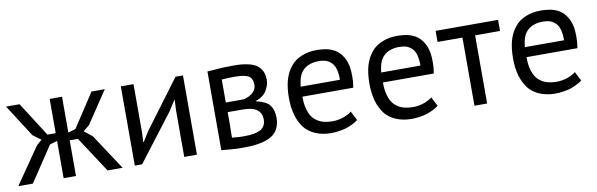

<svg xmlns="http://www.w3.org/2000/svg" viewBox="-41 -826 3622 1165"><g transform="rotate(-10 1770.5 -243.0)"><path d="M280.3 -229.5Q280.3 -171.9 280.3 0Q298.8 0 356.4 0Q356.4 -54.7 356.4 -219.7Q369.1 -219.7 407.2 -219.7Q443.4 -165 550.8 0Q574.2 0 643.6 0Q607.4 -54.7 499 -219.7Q486.3 -229.5 449.2 -258.8Q459 -266.6 487.3 -290Q520.5 -339.8 620.1 -488.3Q599.6 -488.3 538.1 -488.3Q503.9 -436.5 402.3 -281.2Q390.6 -277.3 356.4 -267.6Q356.4 -322.3 356.4 -488.3Q336.9 -488.3 280.3 -488.3Q280.3 -435.5 280.3 -277.3Q267.6 -277.3 229.5 -277.3Q196.3 -330.1 94.7 -488.3Q74.2 -488.3 11.7 -488.3Q43.9 -438.5 138.7 -290Q151.4 -281.2 188.5 -252.9Q180.7 -246.1 155.3 -223.6Q116.2 -168 1 0Q23.4 0 90.8 0Q127 -53.7 234.4 -215.8Q246.1 -218.8 280.3 -229.5Z M1023.4 0Q1043 0 1101.6 0Q1101.6 -122.1 1101.6 -488.3Q1089.8 -488.3 1055.7 -488.3Q1001 -414.1 835.9 -193.4Q826.2 -178.7 797.9 -132.8Q796.9 -132.8 793.9 -132.8Q794.9 -147.5 796.9 -190.4Q796.9 -264.6 796.9 -488.3Q777.3 -488.3 718.8 -488.3Q718.8 -366.2 718.8 0Q729.5 0 763.7 0Q818.4 -72.3 983.4 -287.1Q993.2 -302.7 1023.4 -349.6Q1024.4 -349.6 1026.4 -349.6Q1025.4 -335 1023.4 -289.1Q1023.4 -216.8 1023.4 0Z M1252 -1Q1268.6 1 1286.1 2Q1303.7 3.9 1321.3 4.9Q1338.9 5.9 1358.4 6.8Q1377 6.8 1397.5 6.8Q1452.1 6.8 1492.2 -2Q1533.2 -9.8 1561.5 -27.3Q1588.9 -43.9 1602.5 -72.3Q1616.2 -99.6 1616.2 -137.7Q1616.2 -162.1 1610.4 -181.6Q1604.5 -201.2 1592.8 -215.8Q1581.1 -230.5 1560.5 -240.2Q1540 -250 1511.7 -255.9Q1511.7 -256.8 1511.7 -259.8Q1534.2 -266.6 1550.8 -279.3Q1567.4 -291 1577.1 -307.6Q1586.9 -324.2 1592.8 -340.8Q1597.7 -357.4 1597.7 -374Q1597.7 -405.3 1586.9 -427.7Q1576.2 -450.2 1555.7 -464.8Q1534.2 -479.5 1500 -486.3Q1465.8 -494.1 1417 -494.1Q1389.6 -494.1 1366.2 -493.2Q1342.8 -493.2 1323.2 -491.2Q1304.7 -489.3 1286.1 -488.3Q1268.6 -487.3 1252 -486.3Q1252 -324.2 1252 -1ZM1330.1 -221.7Q1351.6 -221.7 1416 -221.7Q1450.2 -221.7 1473.6 -216.8Q1497.1 -210.9 1510.7 -200.2Q1524.4 -189.5 1531.2 -174.8Q1538.1 -160.2 1538.1 -142.6Q1538.1 -120.1 1530.3 -104.5Q1521.5 -88.9 1505.9 -79.1Q1490.2 -70.3 1465.8 -65.4Q1441.4 -60.5 1408.2 -60.5Q1396.5 -60.5 1385.7 -60.5Q1375 -61.5 1366.2 -61.5Q1357.4 -62.5 1347.7 -63.5Q1338.9 -63.5 1329.1 -64.5Q1329.1 -74.2 1329.1 -94.7Q1329.1 -114.3 1330.1 -143.6Q1330.1 -172.9 1330.1 -192.4Q1330.1 -211.9 1330.1 -221.7ZM1329.1 -281.2Q1329.1 -316.4 1329.1 -422.9Q1337.9 -423.8 1346.7 -423.8Q1355.5 -424.8 1364.3 -424.8Q1373 -425.8 1385.7 -425.8Q1397.5 -425.8 1413.1 -425.8Q1442.4 -425.8 1462.9 -421.9Q1483.4 -418 1495.1 -411.1Q1506.8 -404.3 1512.7 -389.6Q1518.6 -376 1518.6 -356.4Q1518.6 -349.6 1516.6 -341.8Q1515.6 -335 1510.7 -327.1Q1506.8 -320.3 1501 -314.5Q1496.1 -308.6 1488.3 -302.7Q1482.4 -298.8 1474.6 -293.9Q1467.8 -290 1459 -287.1Q1451.2 -284.2 1442.4 -282.2Q1433.6 -281.2 1424.8 -281.2Q1421.9 -281.2 1416 -281.2Q1416 -281.2 1415 -281.2Q1415 -281.2 1414.1 -281.2Q1414.1 -281.2 1413.1 -281.2Q1413.1 -281.2 1412.1 -281.2Q1412.1 -281.2 1411.1 -281.2Q1411.1 -281.2 1409.2 -281.2Q1409.2 -281.2 1408.2 -281.2Q1408.2 -281.2 1407.2 -281.2Q1407.2 -281.2 1406.2 -281.2Q1406.2 -281.2 1405.3 -281.2Q1405.3 -281.2 1404.3 -281.2Q1404.3 -281.2 1403.3 -281.2Q1403.3 -281.2 1402.3 -281.2Q1401.4 -281.2 1400.4 -281.2Q1400.4 -281.2 1399.4 -281.2Q1399.4 -281.2 1398.4 -281.2Q1398.4 -281.2 1397.5 -281.2Q1397.5 -281.2 1396.5 -281.2Q1396.5 -281.2 1395.5 -281.2Q1395.5 -281.2 1394.5 -281.2Q1393.6 -281.2 1392.6 -281.2Q1392.6 -281.2 1391.6 -281.2Q1391.6 -281.2 1390.6 -281.2Q1390.6 -281.2 1389.6 -281.2Q1389.6 -281.2 1388.7 -281.2Q1388.7 -281.2 1387.7 -281.2Q1387.7 -281.2 1386.7 -281.2Q1385.7 -281.2 1384.8 -281.2Q1384.8 -281.2 1383.8 -281.2Q1383.8 -281.2 1382.8 -281.2Q1382.8 -281.2 1381.8 -281.2Q1381.8 -281.2 1380.9 -281.2Q1380.9 -281.2 1379.9 -281.2Q1379.9 -281.2 1378.9 -281.2Q1377.9 -281.2 1377 -281.2Q1377 -281.2 1376 -281.2Q1376 -281.2 1375 -281.2Q1375 -281.2 1374 -281.2Q1374 -281.2 1373 -281.2Q1373 -281.2 1372.1 -281.2Q1372.1 -281.2 1371.1 -281.2Q1371.1 -281.2 1370.1 -281.2Q1370.1 -281.2 1369.1 -281.2Q1369.1 -281.2 1368.2 -281.2Q1368.2 -281.2 1367.2 -281.2Q1367.2 -281.2 1367.2 -281.2Q1367.2 -281.2 1366.2 -281.2Q1366.2 -281.2 1365.2 -281.2Q1365.2 -281.2 1364.3 -281.2Q1364.3 -281.2 1363.3 -281.2Q1363.3 -281.2 1362.3 -281.2Q1362.3 -281.2 1361.3 -281.2Q1361.3 -281.2 1360.4 -281.2Q1360.4 -281.2 1359.4 -281.2Q1359.4 -281.2 1358.4 -281.2Q1358.4 -281.2 1357.4 -281.2Q1357.4 -281.2 1356.4 -281.2Q1356.4 -281.2 1355.5 -281.2Q1355.5 -281.2 1354.5 -281.2Q1354.5 -281.2 1353.5 -281.2Q1353.5 -281.2 1352.5 -281.2Q1351.6 -281.2 1350.6 -281.2Q1350.6 -281.2 1349.6 -281.2Q1349.6 -281.2 1348.6 -281.2Q1348.6 -281.2 1347.7 -281.2Q1347.7 -281.2 1346.7 -281.2Q1346.7 -281.2 1345.7 -281.2Q1345.7 -281.2 1344.7 -281.2Q1344.7 -281.2 1344.7 -281.2Q1344.7 -281.2 1343.8 -281.2Q1343.8 -281.2 1342.8 -281.2Q1342.8 -281.2 1341.8 -281.2Q1341.8 -281.2 1339.8 -281.2Q1339.8 -281.2 1338.9 -281.2Q1338.9 -281.2 1337.9 -281.2Q1337.9 -281.2 1337.9 -281.2Q1337.9 -281.2 1336.9 -281.2Q1335.9 -281.2 1335 -281.2Q1335 -281.2 1334 -281.2Q1334 -281.2 1333 -281.2Q1333 -281.2 1333 -281.2Q1333 -281.2 1331.1 -281.2Q1331.1 -281.2 1330.1 -281.2Q1330.1 -281.2 1329.1 -281.2Z M2066.4 -95.7Q2057.6 -87.9 2044.9 -81.1Q2032.2 -74.2 2016.6 -68.4Q2000 -62.5 1982.4 -59.6Q1965.8 -56.6 1949.2 -56.6Q1927.7 -56.6 1910.2 -59.6Q1891.6 -62.5 1877 -68.4Q1862.3 -74.2 1850.6 -83Q1837.9 -91.8 1829.1 -102.5Q1819.3 -114.3 1812.5 -128.9Q1806.6 -142.6 1801.8 -159.2Q1796.9 -175.8 1794.9 -195.3Q1793 -213.9 1793 -235.4Q1897.5 -235.4 2106.4 -235.4Q2109.4 -254.9 2111.3 -272.5Q2112.3 -290 2112.3 -306.6Q2112.3 -336.9 2108.4 -362.3Q2103.5 -387.7 2095.7 -406.2Q2086.9 -424.8 2076.2 -439.5Q2066.4 -453.1 2052.7 -463.9Q2040 -474.6 2024.4 -481.4Q2008.8 -488.3 1993.2 -492.2Q1976.6 -496.1 1960 -497.1Q1942.4 -499 1925.8 -499Q1875 -499 1835 -482.4Q1793.9 -466.8 1766.6 -433.6Q1739.3 -401.4 1724.6 -353.5Q1710.9 -305.7 1710.9 -243.2Q1710.9 -213.9 1713.9 -187.5Q1717.8 -161.1 1723.6 -137.7Q1730.5 -114.3 1740.2 -93.8Q1750 -74.2 1762.7 -56.6Q1775.4 -40 1793 -27.3Q1809.6 -14.6 1830.1 -5.9Q1850.6 2.9 1875 7.8Q1898.4 12.7 1926.8 12.7Q1951.2 12.7 1975.6 8.8Q2000 5.9 2021.5 -1Q2043.9 -8.8 2061.5 -17.6Q2080.1 -26.4 2094.7 -38.1Q2094.7 -39.1 2094.7 -40Q2094.7 -40 2093.8 -41Q2093.8 -41 2093.8 -42Q2093.8 -42 2092.8 -43Q2092.8 -43.9 2091.8 -44.9Q2091.8 -44.9 2091.8 -45.9Q2091.8 -45.9 2090.8 -46.9Q2090.8 -46.9 2090.8 -47.9Q2090.8 -47.9 2089.8 -48.8Q2089.8 -48.8 2089.8 -49.8Q2089.8 -49.8 2088.9 -49.8Q2088.9 -49.8 2088.9 -50.8Q2088.9 -50.8 2087.9 -51.8Q2087.9 -51.8 2086.9 -53.7Q2086.9 -53.7 2086.9 -54.7Q2086.9 -54.7 2086.9 -55.7Q2086.9 -55.7 2085.9 -55.7Q2085.9 -55.7 2085.9 -56.6Q2085.9 -56.6 2085 -57.6Q2085 -57.6 2085 -58.6Q2085 -58.6 2085 -59.6Q2085 -59.6 2084 -59.6Q2084 -59.6 2083 -61.5Q2083 -61.5 2083 -62.5Q2083 -62.5 2083 -62.5Q2083 -62.5 2082 -63.5Q2082 -63.5 2082 -64.5Q2082 -64.5 2081.1 -65.4Q2081.1 -65.4 2081.1 -65.4Q2081.1 -66.4 2080.1 -67.4Q2080.1 -67.4 2080.1 -67.4Q2080.1 -67.4 2079.1 -69.3Q2079.1 -69.3 2079.1 -69.3Q2079.1 -69.3 2078.1 -71.3Q2078.1 -71.3 2078.1 -71.3Q2078.1 -71.3 2078.1 -72.3Q2078.1 -72.3 2077.1 -73.2Q2077.1 -73.2 2077.1 -73.2Q2077.1 -73.2 2077.1 -74.2Q2077.1 -74.2 2076.2 -75.2Q2076.2 -75.2 2076.2 -76.2Q2076.2 -76.2 2076.2 -76.2Q2076.2 -77.1 2075.2 -78.1Q2075.2 -78.1 2074.2 -79.1Q2074.2 -80.1 2073.2 -81.1Q2073.2 -81.1 2072.3 -82Q2072.3 -82 2072.3 -83Q2072.3 -83 2071.3 -84Q2071.3 -84 2071.3 -85Q2071.3 -85 2070.3 -85.9Q2070.3 -85.9 2070.3 -86.9Q2070.3 -86.9 2069.3 -87.9Q2069.3 -87.9 2069.3 -88.9Q2069.3 -89.8 2068.4 -90.8Q2068.4 -90.8 2067.4 -91.8Q2067.4 -91.8 2067.4 -92.8Q2067.4 -92.8 2066.4 -93.8Q2066.4 -93.8 2066.4 -95.7ZM2006.8 -401.4Q2021.5 -386.7 2028.3 -360.4Q2035.2 -334 2035.2 -296.9Q1954.1 -296.9 1793 -296.9Q1796.9 -333 1806.6 -359.4Q1817.4 -385.7 1835 -400.4Q1852.5 -416 1875 -422.9Q1898.4 -430.7 1927.7 -430.7Q1953.1 -430.7 1973.6 -423.8Q1993.2 -416 2006.8 -401.4Z M2562.5 -95.7Q2553.7 -87.9 2541 -81.1Q2528.3 -74.2 2512.7 -68.4Q2496.1 -62.5 2478.5 -59.6Q2461.9 -56.6 2445.3 -56.6Q2423.8 -56.6 2406.2 -59.6Q2387.7 -62.5 2373 -68.4Q2358.4 -74.2 2346.7 -83Q2334 -91.8 2325.2 -102.5Q2315.4 -114.3 2308.6 -128.9Q2302.7 -142.6 2297.9 -159.2Q2293 -175.8 2291 -195.3Q2289.1 -213.9 2289.1 -235.4Q2393.6 -235.4 2602.5 -235.4Q2605.5 -254.9 2607.4 -272.5Q2608.4 -290 2608.4 -306.6Q2608.4 -336.9 2604.5 -362.3Q2599.6 -387.7 2591.8 -406.2Q2583 -424.8 2572.3 -439.5Q2562.5 -453.1 2548.8 -463.9Q2536.1 -474.6 2520.5 -481.4Q2504.9 -488.3 2489.3 -492.2Q2472.7 -496.1 2456.1 -497.1Q2438.5 -499 2421.9 -499Q2371.1 -499 2331.1 -482.4Q2290 -466.8 2262.7 -433.6Q2235.4 -401.4 2220.7 -353.5Q2207 -305.7 2207 -243.2Q2207 -213.9 2210 -187.5Q2213.9 -161.1 2219.7 -137.7Q2226.6 -114.3 2236.3 -93.8Q2246.1 -74.2 2258.8 -56.6Q2271.5 -40 2289.1 -27.3Q2305.7 -14.6 2326.2 -5.9Q2346.7 2.9 2371.1 7.8Q2394.5 12.7 2422.9 12.7Q2447.3 12.7 2471.7 8.8Q2496.1 5.9 2517.6 -1Q2540 -8.8 2557.6 -17.6Q2576.2 -26.4 2590.8 -38.1Q2590.8 -39.1 2590.8 -40Q2590.8 -40 2589.8 -41Q2589.8 -41 2589.8 -42Q2589.8 -42 2588.9 -43Q2588.9 -43.9 2587.9 -44.9Q2587.9 -44.9 2587.9 -45.9Q2587.9 -45.9 2586.9 -46.9Q2586.9 -46.9 2586.9 -47.9Q2586.9 -47.9 2585.9 -48.8Q2585.9 -48.8 2585.9 -49.8Q2585.9 -49.8 2585 -49.8Q2585 -49.8 2585 -50.8Q2585 -50.8 2584 -51.8Q2584 -51.8 2583 -53.7Q2583 -53.7 2583 -54.7Q2583 -54.7 2583 -55.7Q2583 -55.7 2582 -55.7Q2582 -55.7 2582 -56.6Q2582 -56.6 2581.1 -57.6Q2581.1 -57.6 2581.1 -58.6Q2581.1 -58.6 2581.1 -59.6Q2581.1 -59.6 2580.1 -59.6Q2580.1 -59.6 2579.1 -61.5Q2579.1 -61.5 2579.1 -62.5Q2579.1 -62.5 2579.1 -62.5Q2579.1 -62.5 2578.1 -63.5Q2578.1 -63.5 2578.1 -64.5Q2578.1 -64.5 2577.1 -65.4Q2577.1 -65.4 2577.1 -65.4Q2577.1 -66.4 2576.2 -67.4Q2576.2 -67.4 2576.2 -67.4Q2576.2 -67.4 2575.2 -69.3Q2575.2 -69.3 2575.2 -69.3Q2575.2 -69.3 2574.2 -71.3Q2574.2 -71.3 2574.2 -71.3Q2574.2 -71.3 2574.2 -72.3Q2574.2 -72.3 2573.2 -73.2Q2573.2 -73.2 2573.2 -73.2Q2573.2 -73.2 2573.2 -74.2Q2573.2 -74.2 2572.3 -75.2Q2572.3 -75.2 2572.3 -76.2Q2572.3 -76.2 2572.3 -76.2Q2572.3 -77.1 2571.3 -78.1Q2571.3 -78.1 2570.3 -79.1Q2570.3 -80.1 2569.3 -81.1Q2569.3 -81.1 2568.4 -82Q2568.4 -82 2568.4 -83Q2568.4 -83 2567.4 -84Q2567.4 -84 2567.4 -85Q2567.4 -85 2566.4 -85.9Q2566.4 -85.9 2566.4 -86.9Q2566.4 -86.9 2565.4 -87.9Q2565.4 -87.9 2565.4 -88.9Q2565.4 -89.8 2564.5 -90.8Q2564.5 -90.8 2563.5 -91.8Q2563.5 -91.8 2563.5 -92.8Q2563.5 -92.8 2562.5 -93.8Q2562.5 -93.8 2562.5 -95.7ZM2502.9 -401.4Q2517.6 -386.7 2524.4 -360.4Q2531.2 -334 2531.2 -296.9Q2450.2 -296.9 2289.1 -296.9Q2293 -333 2302.7 -359.4Q2313.5 -385.7 2331.1 -400.4Q2348.6 -416 2371.1 -422.9Q2394.5 -430.7 2423.8 -430.7Q2449.2 -430.7 2469.7 -423.8Q2489.3 -416 2502.9 -401.4Z M3043 -488.3Q2947.3 -488.3 2658.2 -488.3Q2658.2 -470.7 2658.2 -419.9Q2696.3 -419.9 2811.5 -419.9Q2811.5 -315.4 2811.5 0Q2831.1 0 2889.6 0Q2889.6 -105.5 2889.6 -419.9Q2927.7 -419.9 3043 -419.9Q3043 -437.5 3043 -488.3Z M3447.3 -95.7Q3438.5 -87.9 3425.8 -81.1Q3413.1 -74.2 3397.5 -68.4Q3380.9 -62.5 3363.3 -59.6Q3346.7 -56.6 3330.1 -56.6Q3308.6 -56.6 3291 -59.6Q3272.5 -62.5 3257.8 -68.4Q3243.2 -74.2 3231.4 -83Q3218.8 -91.8 3210 -102.5Q3200.2 -114.3 3193.4 -128.9Q3187.5 -142.6 3182.6 -159.2Q3177.7 -175.8 3175.8 -195.3Q3173.8 -213.9 3173.8 -235.4Q3278.3 -235.4 3487.3 -235.4Q3490.2 -254.9 3492.2 -272.5Q3493.2 -290 3493.2 -306.6Q3493.2 -336.9 3489.3 -362.3Q3484.4 -387.7 3476.6 -406.2Q3467.8 -424.8 3457 -439.5Q3447.3 -453.1 3433.6 -463.9Q3420.9 -474.6 3405.3 -481.4Q3389.6 -488.3 3374 -492.2Q3357.4 -496.1 3340.8 -497.1Q3323.2 -499 3306.6 -499Q3255.9 -499 3215.8 -482.4Q3174.8 -466.8 3147.5 -433.6Q3120.1 -401.4 3105.5 -353.5Q3091.8 -305.7 3091.8 -243.2Q3091.8 -213.9 3094.7 -187.5Q3098.6 -161.1 3104.5 -137.7Q3111.3 -114.3 3121.1 -93.8Q3130.9 -74.2 3143.6 -56.6Q3156.2 -40 3173.8 -27.3Q3190.4 -14.6 3210.9 -5.9Q3231.4 2.9 3255.9 7.8Q3279.3 12.7 3307.6 12.7Q3332 12.7 3356.4 8.8Q3380.9 5.9 3402.3 -1Q3424.8 -8.8 3442.4 -17.6Q3460.9 -26.4 3475.6 -38.1Q3475.6 -39.1 3475.6 -40Q3475.6 -40 3474.6 -41Q3474.6 -41 3474.6 -42Q3474.6 -42 3473.6 -43Q3473.6 -43.9 3472.7 -44.9Q3472.7 -44.9 3472.7 -45.9Q3472.7 -45.9 3471.7 -46.9Q3471.7 -46.9 3471.7 -47.9Q3471.7 -47.9 3470.7 -48.8Q3470.7 -48.8 3470.7 -49.8Q3470.7 -49.8 3469.7 -49.8Q3469.7 -49.8 3469.7 -50.8Q3469.7 -50.8 3468.8 -51.8Q3468.8 -51.8 3467.8 -53.7Q3467.8 -53.7 3467.8 -54.7Q3467.8 -54.7 3467.8 -55.7Q3467.8 -55.7 3466.8 -55.7Q3466.8 -55.7 3466.8 -56.6Q3466.8 -56.6 3465.8 -57.6Q3465.8 -57.6 3465.8 -58.6Q3465.8 -58.6 3465.8 -59.6Q3465.8 -59.6 3464.8 -59.6Q3464.8 -59.6 3463.9 -61.5Q3463.9 -61.5 3463.9 -62.5Q3463.9 -62.5 3463.9 -62.5Q3463.9 -62.5 3462.9 -63.5Q3462.9 -63.5 3462.9 -64.5Q3462.9 -64.5 3461.9 -65.4Q3461.9 -65.4 3461.9 -65.4Q3461.9 -66.4 3460.9 -67.4Q3460.9 -67.4 3460.9 -67.4Q3460.9 -67.4 3460 -69.3Q3460 -69.3 3460 -69.3Q3460 -69.3 3459 -71.3Q3459 -71.3 3459 -71.3Q3459 -71.3 3459 -72.3Q3459 -72.3 3458 -73.2Q3458 -73.2 3458 -73.2Q3458 -73.2 3458 -74.2Q3458 -74.2 3457 -75.2Q3457 -75.2 3457 -76.2Q3457 -76.2 3457 -76.2Q3457 -77.1 3456.1 -78.1Q3456.1 -78.1 3455.1 -79.1Q3455.1 -80.1 3454.1 -81.1Q3454.1 -81.1 3453.1 -82Q3453.1 -82 3453.1 -83Q3453.1 -83 3452.1 -84Q3452.1 -84 3452.1 -85Q3452.1 -85 3451.2 -85.9Q3451.2 -85.9 3451.2 -86.9Q3451.2 -86.9 3450.2 -87.9Q3450.2 -87.9 3450.2 -88.9Q3450.2 -89.8 3449.2 -90.8Q3449.2 -90.8 3448.2 -91.8Q3448.2 -91.8 3448.2 -92.8Q3448.2 -92.8 3447.3 -93.8Q3447.3 -93.8 3447.3 -95.7ZM3387.7 -401.4Q3402.3 -386.7 3409.2 -360.4Q3416 -334 3416 -296.9Q3335 -296.9 3173.8 -296.9Q3177.7 -333 3187.5 -359.4Q3198.2 -385.7 3215.8 -400.4Q3233.4 -416 3255.9 -422.9Q3279.3 -430.7 3308.6 -430.7Q3334 -430.7 3354.5 -423.8Q3374 -416 3387.7 -401.4Z"/></g></svg>

Font: Aptus Gothic JP
Style: Medium
Weight: 400
Designer: Fuminori Ogawa / Motoya
Version: Version 1